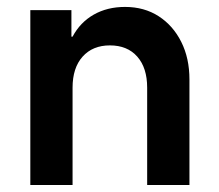

<svg xmlns="http://www.w3.org/2000/svg" viewBox="-20 -529 625 549"><path d="M66.7 0V-500H184.2V-424.2H187.5Q209.2 -465 247.9 -487.1Q286.7 -509.2 337.5 -509.2Q392.5 -509.2 433.8 -482.5Q475 -455.8 498.3 -409.2Q521.7 -362.5 521.7 -301.7V0H400.8V-278.3Q400.8 -335 372.5 -367.1Q344.2 -399.2 294.2 -399.2Q245 -399.2 216.2 -367.1Q187.5 -335 187.5 -278.3V0Z"/></svg>

Font: Funnel Sans Light SemiBold
Style: Regular
Weight: 600
Version: Version 1.000